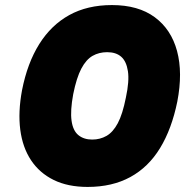

<svg xmlns="http://www.w3.org/2000/svg" viewBox="-20 -729 752 758"><path d="M326 9Q248 9 192 -18.5Q136 -46 102.5 -96.5Q69 -147 60 -217Q51 -287 67 -373Q88 -480 135 -555Q182 -630 253.5 -669.5Q325 -709 422 -709Q526 -709 591 -661Q656 -613 679 -527.5Q702 -442 680 -328Q658 -220 612 -144.5Q566 -69 494.5 -30Q423 9 326 9ZM344 -178Q375 -178 400.5 -192.5Q426 -207 445 -242.5Q464 -278 477 -344Q491 -409 485 -448Q479 -487 458.5 -505Q438 -523 403 -523Q371 -523 345.5 -508.5Q320 -494 301 -458Q282 -422 269 -357Q257 -292 262.5 -252.5Q268 -213 289.5 -195.5Q311 -178 344 -178Z"/></svg>

Font: REM ExtraBold
Style: Italic
Weight: 800
Italic angle: -11°
Designer: Octavio Pardo
Foundry: Ashler Design
Version: Version 1.005;gftools[0.9.28]